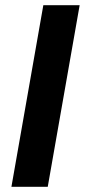

<svg xmlns="http://www.w3.org/2000/svg" viewBox="-20 -720 327 740"><path d="M24 0 147 -700H287L164 0Z"/></svg>

Font: DM Sans 16pt ExtraBold
Style: Italic
Weight: 800
Italic angle: -10°
Version: Version 4.004;gftools[0.9.30]